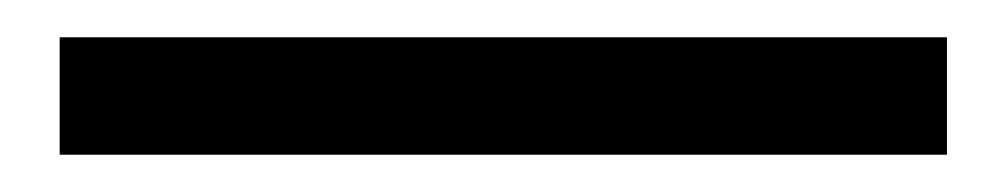

<svg xmlns="http://www.w3.org/2000/svg" viewBox="-20 47 540 103"><path d="M12 130V67H488V130Z"/></svg>

Font: Source Sans 3 Medium
Style: Regular
Weight: 500
Designer: Paul D. Hunt
Foundry: Adobe
Version: Version 3.052;hotconv 1.1.0;makeotfexe 2.6.0